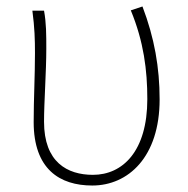

<svg xmlns="http://www.w3.org/2000/svg" viewBox="-20 -560 582 593"><path d="M265 13C376 13 473 -75 473 -253C473 -351 457 -443 420 -540L384 -528C424 -431 435 -343 435 -254C435 -93 359 -20 267 -20C188 -20 116 -59 116 -184C116 -245 123 -338 123 -409C123 -453 123 -489 116 -527H80C87 -474 88 -438 88 -396C88 -325 84 -254 84 -183C84 -38 164 13 265 13Z"/></svg>

Font: Source Han Sans CN ExtraLight
Style: Regular
Weight: 250
Designer: Ryoko NISHIZUKA (kana & ideographs); Paul D. Hunt (Latin, Greek & Cyrillic); Wenlong ZHANG (bopomofo); Sandoll Communica
Foundry: Adobe Systems Incorporated
Version: Version 1.004;PS 1.004;hotconv 16.6.51;makeotf.lib2.5.65220